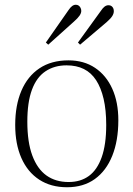

<svg xmlns="http://www.w3.org/2000/svg" viewBox="-20 -774 561 808"><path d="M262 14Q194 14 145 -18Q96 -50 70 -109Q44 -168 44 -248Q44 -331 70 -392Q96 -453 146 -486.5Q196 -520 268 -520Q333 -520 380 -488.5Q427 -457 452.5 -400.5Q478 -344 478 -268Q478 -182 452.5 -118.5Q427 -55 379 -20.5Q331 14 262 14ZM269 -8Q319 -8 354 -33.5Q389 -59 408 -112.5Q427 -166 427 -248Q427 -311 416 -358Q405 -405 384.5 -436.5Q364 -468 333 -483.5Q302 -499 260 -499Q209 -499 171.5 -474Q134 -449 114.5 -396.5Q95 -344 95 -262Q95 -176 116 -119.5Q137 -63 175.5 -35.5Q214 -8 269 -8ZM317 -586 308 -595 405 -729Q413 -741 420.5 -746.5Q428 -752 437 -752Q444 -752 449 -748.5Q454 -745 456.5 -739.5Q459 -734 459 -727Q459 -717 452.5 -706.5Q446 -696 429 -681ZM183 -586 173 -595 268 -731Q276 -743 283.5 -748.5Q291 -754 299 -754Q306 -754 311 -750.5Q316 -747 319 -741Q322 -735 322 -728Q322 -719 315 -708.5Q308 -698 291 -683Z"/></svg>

Font: Literata 60pt ExtraLight
Style: Regular
Weight: 250
Designer: Latin by Veronika Burian and Jose Scaglione. Greek by Irene Vlachou. Cyrillic by Vera Evstafieva.
Foundry: TypeTogether
Version: Version 3.103;gftools[0.9.29]